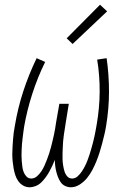

<svg xmlns="http://www.w3.org/2000/svg" viewBox="-20 -784 540 812"><path d="M280 8Q267 8 255.5 2.5Q244 -3 237 -13Q230 -23 225.5 -34.5Q221 -46 218 -58Q215 -70 213.5 -82.5Q212 -95 212 -108Q207 -95 201 -82.5Q195 -70 188.5 -58Q182 -46 173.5 -34.5Q165 -23 155 -13Q145 -3 131.5 2.5Q118 8 105 8Q90 8 77.5 0.5Q65 -7 57 -18.5Q49 -30 44.5 -44Q40 -58 37.5 -72.5Q35 -87 33.5 -102Q32 -117 32 -132Q32 -147 33 -162Q34 -177 35 -192.5Q36 -208 38 -223Q40 -238 43 -253Q55 -326 78.5 -398Q102 -470 135 -538L171 -522Q139 -457 116.5 -387Q94 -317 82 -248Q80 -235 78.5 -223Q77 -211 75.5 -199Q74 -187 73 -175Q72 -163 71.5 -150.5Q71 -138 71 -126Q71 -114 72 -102.5Q73 -91 74.5 -79Q76 -67 80 -56.5Q84 -46 92 -37.5Q100 -29 112 -29Q126 -29 137 -39Q148 -49 155.5 -60.5Q163 -72 168.5 -84.5Q174 -97 179 -110Q184 -123 188 -135.5Q192 -148 195.5 -161Q199 -174 202 -187Q205 -200 208 -213Q211 -226 213 -239Q215 -252 217 -265L231 -345H271L258 -265Q256 -252 254 -239Q252 -226 250 -213Q248 -200 247 -187Q246 -174 245.5 -161Q245 -148 244.5 -135Q244 -122 244.5 -109.5Q245 -97 247 -84.5Q249 -72 252.5 -60Q256 -48 264 -38.5Q272 -29 285 -29Q298 -29 308.5 -38.5Q319 -48 326.5 -59.5Q334 -71 340 -83Q346 -95 350.5 -107Q355 -119 359 -131.5Q363 -144 366.5 -156.5Q370 -169 373.5 -182Q377 -195 379.5 -207.5Q382 -220 384.5 -232.5Q387 -245 389 -258Q401 -327 401.5 -395.5Q402 -464 391 -532L431 -538Q441 -467 441 -396.5Q441 -326 429 -253Q426 -234 421.5 -215Q417 -196 412 -177Q407 -158 401 -139Q395 -120 387.5 -101.5Q380 -83 370.5 -65Q361 -47 348 -31Q335 -15 317 -3.5Q299 8 280 8ZM287 -598 262 -622 403 -764 433 -736Z"/></svg>

Font: Iosevka Slab XLtObl
Style: Regular
Weight: 200
Italic angle: -9°
Monospace: yes
Designer: Belleve Invis
Foundry: Belleve Invis
Version: Version 11.1.1; ttfautohint (v1.8.3)